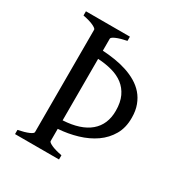

<svg xmlns="http://www.w3.org/2000/svg" viewBox="-148 -724 788 833"><g transform="rotate(30 246.0 -307.5)"><path d="M372.1 -305.7Q372.1 -348.1 358.4 -377.2Q344.7 -406.2 320.8 -424.6Q296.9 -442.9 263.9 -451.9Q231 -460.9 192.9 -462.9V-154.8Q280.8 -159.7 326.4 -198.2Q372.1 -236.8 372.1 -305.7ZM43.9 0V-21Q77.1 -27.8 95.9 -35.9Q114.7 -43.9 114.7 -50.8V-564Q114.7 -569.8 96.9 -578.6Q79.1 -587.4 43.9 -594.2V-615.2H264.2V-594.2Q231 -587.4 211.9 -579.1Q192.9 -570.8 192.9 -564V-503.9Q224.6 -502 255.6 -497.1Q286.6 -492.2 314.9 -482.9Q343.3 -473.6 367.4 -459.2Q391.6 -444.8 409.2 -424.6Q426.8 -404.3 437 -377Q447.3 -349.6 447.3 -314.9Q447.8 -265.1 426.8 -228.8Q405.8 -192.4 370.4 -167.7Q335 -143.1 288.8 -129.4Q242.7 -115.7 192.9 -112.3V-50.8Q192.9 -44.9 210.9 -36.4Q229 -27.8 264.2 -21V0Z"/></g></svg>

Font: Noto Serif Devanagari
Style: Bold
Weight: 700
Designer: Monotype Design Team
Foundry: Monotype Imaging Inc.
Version: Version 1.01